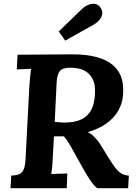

<svg xmlns="http://www.w3.org/2000/svg" viewBox="-20 -987 721 1007"><path d="M354 -702Q442 -703 505 -682Q568 -661 600 -614Q632 -567 625 -487Q622 -445 600.5 -407Q579 -369 539 -340Q499 -311 440 -294Q449 -290 458 -283.5Q467 -277 475.5 -268Q484 -259 492 -249.5Q500 -240 506 -230L549 -160Q570 -126 585.5 -106Q601 -86 617.5 -76.5Q634 -67 656 -66L652 0H490Q473 -13 456 -37.5Q439 -62 421 -94L354 -214Q343 -234 333.5 -248Q324 -262 315 -272Q305 -272 296.5 -272Q288 -272 280.5 -272Q273 -272 263 -272L257 -165Q256 -137 253.5 -112Q251 -87 249 -74Q260 -75 277 -75.5Q294 -76 310 -76.5Q326 -77 333 -77L330 0H35L39 -66Q61 -67 77 -72Q93 -77 102.5 -95Q112 -113 114 -153L134 -536Q136 -563 138.5 -588Q141 -613 143 -626Q127 -625 103 -624.5Q79 -624 68 -623L72 -700Q143 -701 213.5 -701Q284 -701 354 -702ZM349 -632Q328 -632 312.5 -627Q297 -622 288 -605Q279 -588 277 -553L267 -348Q278 -347 290 -345.5Q302 -344 315 -344Q371 -344 406 -360.5Q441 -377 458.5 -410.5Q476 -444 478 -495Q481 -543 467 -570.5Q453 -598 431.5 -611.5Q410 -625 387 -628.5Q364 -632 349 -632ZM322 -774 288 -822 410 -940Q425 -954 443 -961.5Q461 -969 478.5 -966.5Q496 -964 507 -947Q519 -930 516 -913Q513 -896 501 -882Q489 -868 472 -858Z"/></svg>

Font: Lora
Style: Italic
Weight: 400
Italic angle: -3°
Designer: Olga Karpushina, Alexei Vanyashin (Cyrillic)
Foundry: Cyreal
Version: Version 3.008